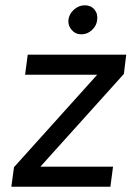

<svg xmlns="http://www.w3.org/2000/svg" viewBox="-20 -708 523 727"><path d="M23 -1 33 -75 348 -425H75L85 -501H458L449 -428L133 -77H408L398 -1ZM288 -578Q266 -578 251.5 -594.5Q237 -611 239 -633Q242 -656 260.5 -672Q279 -688 301 -688Q324 -688 337.5 -672Q351 -656 348 -633Q346 -611 328.5 -594.5Q311 -578 288 -578Z"/></svg>

Font: Inclusive Sans
Style: Italic
Weight: 400
Italic angle: -7°
Designer: Olivia King
Foundry: Olivia King
Version: Version 2.004